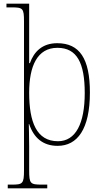

<svg xmlns="http://www.w3.org/2000/svg" viewBox="-20 -780 566 1040"><path d="M22 240H236V220H207C144 220 138 215 138 143V13C138 -50 136 -88 136 -108H138C163 -33 213 10 292 10C399 10 467 -80 467 -279C467 -463 411 -546 290 -546C209 -546 164 -500 142 -438H138C138 -479 138 -520 138 -561V-760H15V-740H43C104 -740 110 -735 110 -664V143C110 215 103 220 44 220H22ZM294 -15C178 -15 138 -119 138 -278C138 -422 182 -521 291 -521C397 -521 439 -439 439 -276C439 -111 390 -15 294 -15Z"/></svg>

Font: Noto Serif Myanmar SemiCondensed Thin
Style: Regular
Weight: 100
Width: 4
Designer: Ben Mitchell and the Monotype Design Team
Foundry: Monotype Imaging Inc.
Version: Version 2.106